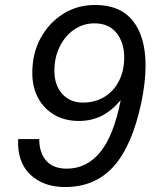

<svg xmlns="http://www.w3.org/2000/svg" viewBox="-20 -735 658 773"><path d="M53 -175H138Q138 -120 166 -88Q194 -56 249 -56Q329 -56 383.5 -122.5Q438 -189 466 -332Q429 -288 388 -268Q347 -248 298 -248Q241 -248 199 -272.5Q157 -297 133.5 -340.5Q110 -384 110 -442Q110 -520 143.5 -581.5Q177 -643 234 -679Q291 -715 363 -715Q464 -715 515 -651Q566 -587 566 -471Q566 -404 549 -322Q512 -148 437.5 -65Q363 18 242 18Q155 18 102 -32Q49 -82 53 -175ZM314 -322Q363 -322 400.5 -345Q438 -368 459 -409Q480 -450 480 -503Q480 -564 449 -602.5Q418 -641 361 -641Q315 -641 278.5 -616Q242 -591 220.5 -547.5Q199 -504 199 -450Q199 -392 230.5 -357Q262 -322 314 -322Z"/></svg>

Font: Fragment Mono SC
Style: Italic
Weight: 400
Italic angle: -12°
Monospace: yes
Designer: Wei Huang based on Nimbus Sans by URW Studio, based on Helvetica by Max Miedinger.
Foundry: Wei Huang
Version: Version 1.012; ttfautohint (v1.8.4.7-5d5b)